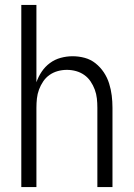

<svg xmlns="http://www.w3.org/2000/svg" viewBox="-20 -755 540 775"><path d="M66 0V-735H127V-423Q135 -446 148.5 -466Q162 -486 181.5 -500.5Q201 -515 225 -521.5Q249 -528 273 -528Q298 -528 322 -521.5Q346 -515 365.5 -499.5Q385 -484 399 -463Q413 -442 420.5 -418Q428 -394 431 -369.5Q434 -345 434 -320V0H373V-320Q373 -339 371 -357.5Q369 -376 362.5 -393.5Q356 -411 345.5 -426.5Q335 -442 320 -452.5Q305 -463 287 -468Q269 -473 250 -473Q231 -473 213 -468Q195 -463 180 -452.5Q165 -442 154.5 -426.5Q144 -411 137.5 -393.5Q131 -376 129 -357.5Q127 -339 127 -320V0Z"/></svg>

Font: Iosevka Fixed Light
Style: Regular
Weight: 300
Monospace: yes
Designer: Belleve Invis
Foundry: Belleve Invis
Version: Version 32.3.0